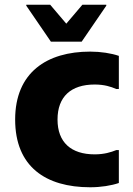

<svg xmlns="http://www.w3.org/2000/svg" viewBox="-20 -780 561 811"><path d="M195 -604H325L429 -756V-760H328L260 -680L192 -760H91V-756ZM44 -275C44 -76 173 11 361 11C406 11 450 4 482 -7V-146H471C449 -137 420 -128 380 -128C280 -128 223 -179 223 -275C223 -372 280 -423 380 -423C420 -423 449 -414 471 -404H482V-544C450 -555 406 -562 361 -562C178 -562 44 -474 44 -275Z"/></svg>

Font: Kufam Arabic Latin Roman Bold
Style: Regular
Weight: 700
Designer: Wael Morcos & Artur Schmal
Version: Version 1.200;PS 001.200;hotconv 1.0.88;makeotf.lib2.5.64775